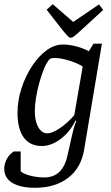

<svg xmlns="http://www.w3.org/2000/svg" viewBox="-29 -724 524 910"><path d="M137 166Q67 166 29 142.5Q-9 119 -9 75Q-9 64 -5.5 51.5Q-2 39 4 28Q10 17 18.5 8.5Q27 0 36 -6H69V88Q84 101 116 109Q148 117 181 117Q225 117 252.5 90.5Q280 64 291 12Q300 -26 307 -58.5Q314 -91 320.5 -115Q327 -139 333 -151L329 -153Q303 -99 258.5 -65.5Q214 -32 169 -32Q113 -32 83.5 -72.5Q54 -113 54 -189Q54 -247 72.5 -304.5Q91 -362 122 -409.5Q153 -457 191 -485Q229 -513 269 -513Q298 -513 331.5 -504.5Q365 -496 392 -481L414 -517H454L370 -16Q356 71 294.5 118.5Q233 166 137 166ZM196 -92Q218 -92 254 -116Q290 -140 323 -178L363 -409Q333 -427 295.5 -438Q258 -449 232 -449Q219 -449 213.5 -447.5Q208 -446 203 -440Q190 -424 178.5 -395.5Q167 -367 157.5 -332.5Q148 -298 142 -262.5Q136 -227 136 -198Q136 -150 152.5 -121Q169 -92 196 -92ZM306 -545Q299 -545 291 -554Q283 -563 270 -578L192 -678L221 -704L318 -620L440 -703L460 -677L361 -586Q334 -561 323.5 -553Q313 -545 306 -545Z"/></svg>

Font: Faustina
Style: Italic
Weight: 400
Italic angle: -8°
Designer: Alfonso Garcia
Foundry: http://www.omnibus-type.com
Version: Version 1.200